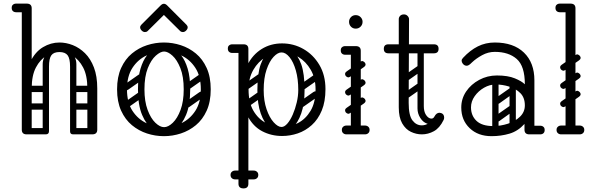

<svg xmlns="http://www.w3.org/2000/svg" viewBox="-20 -746 3285 1066"><path d="M121 -249V-255Q121 -346 148 -402Q175 -458 218.5 -484Q262 -510 310 -510Q347 -510 384 -495.5Q421 -481 452 -450.5Q483 -420 501.5 -371.5Q520 -323 520 -255H465Q465 -327 441.5 -371.5Q418 -416 382.5 -436.5Q347 -457 310 -457Q274 -457 238.5 -436.5Q203 -416 179.5 -371.5Q156 -327 156 -255V-249ZM128 0Q101 0 101 -26V-700Q101 -726 128 -726Q156 -726 156 -700V-26Q156 0 128 0ZM492 0Q465 0 465 -26V-255Q465 -281 492 -281Q520 -281 520 -255V-26Q520 0 492 0ZM70 -678Q58 -678 51 -685Q45 -691 45 -702Q45 -714 51 -719Q58 -726 70 -726H121Q132 -726 138 -724.5Q144 -723 145 -721Q149 -717 152 -712Q155 -707 155 -702Q153 -689 146 -685Q142 -678 121 -678ZM234 0Q217 0 217 -17V-379Q217 -396 234 -396Q252 -396 252 -380V-18Q252 0 234 0ZM386 0Q369 0 369 -17V-379Q369 -396 386 -396Q404 -396 404 -380V-18Q404 0 386 0ZM310 -457Q278 -457 265 -439Q252 -421 252 -376V-281H217V-389Q217 -427 244.5 -451.5Q272 -476 321 -476ZM310 -457 300 -476Q350 -476 377 -451.5Q404 -427 404 -389V-281H369V-376Q369 -421 355.5 -439Q342 -457 310 -457ZM112 -17Q112 -35 130 -35H233Q251 -35 251 -17Q251 0 232 0H129Q112 0 112 -17ZM371 -17Q371 -35 389 -35H492Q510 -35 510 -17Q510 0 491 0H388Q371 0 371 -17ZM141 -235Q123 -235 123 -252Q123 -258 126.5 -264Q130 -270 140 -270H234Q252 -270 252 -253Q252 -246 248 -240.5Q244 -235 235 -235ZM141 -137Q123 -137 123 -154Q123 -160 126.5 -166Q130 -172 140 -172H234Q252 -172 252 -155Q252 -148 248 -142.5Q244 -137 235 -137ZM388 -235Q370 -235 370 -252Q370 -258 373.5 -264Q377 -270 387 -270H481Q499 -270 499 -253Q499 -246 495 -240.5Q491 -235 482 -235ZM388 -137Q370 -137 370 -154Q370 -160 373.5 -166Q377 -172 387 -172H481Q499 -172 499 -155Q499 -148 495 -142.5Q491 -137 482 -137Z M890 10Q842 10 796 -5Q750 -20 712.5 -51Q675 -82 652.5 -131.5Q630 -181 630 -250Q630 -319 652.5 -368.5Q675 -418 712.5 -449Q750 -480 796 -495Q842 -510 890 -510Q938 -510 984 -495Q1030 -480 1067.5 -449Q1105 -418 1127.5 -368.5Q1150 -319 1150 -250Q1150 -181 1127.5 -131.5Q1105 -82 1067.5 -51Q1030 -20 984 -5Q938 10 890 10ZM890 -40Q940 -40 987 -62Q1034 -84 1064.5 -130.5Q1095 -177 1095 -250Q1095 -323 1064.5 -369.5Q1034 -416 987 -438Q940 -460 890 -460Q841 -460 793.5 -438Q746 -416 715.5 -369.5Q685 -323 685 -250Q685 -177 715.5 -130.5Q746 -84 793.5 -62Q841 -40 890 -40ZM891 -4Q860 -4 826 -29Q792 -54 769 -108Q746 -162 746 -250Q746 -318 760 -364.5Q774 -411 796 -438.5Q818 -466 843.5 -478Q869 -490 891 -490V-460Q871 -460 845 -437Q819 -414 800.5 -367.5Q782 -321 782 -250Q782 -183 799.5 -136Q817 -89 842.5 -64.5Q868 -40 891 -40ZM891 -4V-40Q914 -40 939.5 -64.5Q965 -89 982.5 -136Q1000 -183 1000 -250Q1000 -321 981.5 -367.5Q963 -414 937.5 -437Q912 -460 891 -460V-490Q914 -490 939 -478Q964 -466 986 -438.5Q1008 -411 1022 -364.5Q1036 -318 1036 -250Q1036 -162 1013 -108Q990 -54 956.5 -29Q923 -4 891 -4ZM693 -249Q678 -238 669 -252Q665 -257 664.5 -264Q664 -271 672 -277L749 -331Q764 -341 774 -327Q778 -321 777.5 -314.5Q777 -308 770 -303ZM695 -152Q680 -141 671 -155Q667 -160 666.5 -167Q666 -174 674 -180L751 -234Q766 -244 776 -230Q780 -224 779.5 -217.5Q779 -211 772 -206ZM1029 -249Q1014 -238 1005 -252Q1001 -257 1000.5 -264Q1000 -271 1008 -277L1085 -331Q1100 -341 1110 -327Q1114 -321 1113.5 -314.5Q1113 -308 1106 -303ZM1031 -152Q1016 -141 1007 -155Q1003 -160 1002.5 -167Q1002 -174 1010 -180L1087 -234Q1102 -244 1112 -230Q1116 -224 1115.5 -217.5Q1115 -211 1108 -206ZM800 -574Q794 -568 785 -568Q775 -568 767 -576Q758 -585 758 -594Q758 -602 765 -609L872 -716Q881 -725 890 -725Q899 -725 908 -716L1015 -609Q1022 -602 1022 -594Q1022 -585 1013 -576Q1005 -568 995 -568Q986 -568 980 -574L890 -663Z M1546 -505Q1610 -505 1664.5 -474Q1719 -443 1753 -386Q1787 -329 1787 -251Q1787 -182 1766.5 -132.5Q1746 -83 1711 -51.5Q1676 -20 1633.5 -5.5Q1591 9 1546 9Q1486 9 1435.5 -17.5Q1385 -44 1355 -101.5Q1325 -159 1325 -251Q1325 -329 1354 -386Q1383 -443 1433 -474Q1483 -505 1546 -505ZM1546 -455Q1498 -455 1455.5 -429.5Q1413 -404 1386.5 -358Q1360 -312 1360 -250Q1360 -177 1387 -131Q1414 -85 1457 -63Q1500 -41 1546 -41Q1592 -41 1634.5 -63Q1677 -85 1704.5 -131Q1732 -177 1732 -250Q1732 -312 1705.5 -358Q1679 -404 1637 -429.5Q1595 -455 1546 -455ZM1332 -500Q1359 -500 1359 -474V274Q1359 300 1332 300Q1304 300 1304 274V-474Q1304 -500 1332 -500ZM1355 -476Q1353 -463 1346 -459Q1342 -452 1321 -452H1270Q1258 -452 1251 -459Q1245 -465 1245 -476Q1245 -488 1251 -493Q1258 -500 1270 -500H1321Q1332 -500 1338 -498.5Q1344 -497 1345 -495Q1349 -491 1352 -486Q1355 -481 1355 -476ZM1540 -7Q1506 -9 1476 -36.5Q1446 -64 1427.5 -116.5Q1409 -169 1409 -245Q1409 -338 1427.5 -389Q1446 -440 1476 -460.5Q1506 -481 1540 -481L1543 -455Q1522 -455 1499 -430.5Q1476 -406 1460 -359.5Q1444 -313 1444 -246Q1444 -186 1460 -139.5Q1476 -93 1499.5 -67Q1523 -41 1543 -41ZM1540 -7 1543 -41Q1559 -41 1575.5 -60Q1592 -79 1605.5 -110Q1619 -141 1627.5 -177Q1636 -213 1636 -246Q1636 -308 1622.5 -355Q1609 -402 1587.5 -428.5Q1566 -455 1543 -455L1540 -481Q1574 -481 1604 -460.5Q1634 -440 1652.5 -389Q1671 -338 1671 -245Q1671 -169 1652.5 -116.5Q1634 -64 1604 -36.5Q1574 -9 1540 -7ZM1260 225Q1260 214 1267 208Q1274 201 1286 201H1335Q1347 201 1354 207Q1361 214 1361 225Q1361 237 1354 244Q1347 250 1335 250H1286Q1274 250 1267 243Q1260 237 1260 225ZM1414 225Q1414 237 1407 243Q1400 250 1388 250H1339Q1328 250 1320 244Q1313 237 1313 225Q1313 214 1320 207Q1328 201 1339 201H1388Q1400 201 1407 208Q1414 214 1414 225ZM1356 -250Q1341 -239 1332 -253Q1328 -258 1327.5 -265Q1327 -272 1335 -278L1412 -332Q1427 -342 1437 -328Q1441 -322 1440.5 -315.5Q1440 -309 1433 -304ZM1358 -153Q1343 -142 1334 -156Q1330 -161 1329.5 -168Q1329 -175 1337 -181L1414 -235Q1429 -245 1439 -231Q1443 -225 1442.5 -218.5Q1442 -212 1435 -207ZM1670 -250Q1655 -239 1646 -253Q1642 -258 1641.5 -265Q1641 -272 1649 -278L1726 -332Q1741 -342 1751 -328Q1755 -322 1754.5 -315.5Q1754 -309 1747 -304ZM1664 -153Q1649 -142 1640 -156Q1636 -161 1635.5 -168Q1635 -175 1643 -181L1720 -235Q1735 -245 1745 -231Q1749 -225 1748.5 -218.5Q1748 -212 1741 -207Z M1955 0Q1928 0 1928 -26V-464Q1928 -490 1955 -490Q1983 -490 1983 -464V-26Q1983 0 1955 0ZM1897 -442Q1885 -442 1878 -449Q1872 -455 1872 -466Q1872 -478 1878 -483Q1885 -490 1897 -490H1948Q1959 -490 1965 -488.5Q1971 -487 1972 -485Q1976 -481 1979 -476Q1982 -471 1982 -466Q1980 -453 1973 -449Q1969 -442 1948 -442ZM1955 -587Q1939 -587 1928.5 -598Q1918 -609 1918 -625Q1918 -640 1928.5 -651Q1939 -662 1955 -662Q1971 -662 1982 -651Q1993 -640 1993 -625Q1993 -609 1982 -598Q1971 -587 1955 -587ZM1878 -25Q1878 -36 1885 -42Q1892 -49 1904 -49H1953Q1965 -49 1972 -43Q1979 -36 1979 -25Q1979 -13 1972 -6Q1965 0 1953 0H1904Q1892 0 1885 -7Q1878 -13 1878 -25ZM2032 -25Q2032 -13 2025 -7Q2018 0 2006 0H1957Q1946 0 1938 -6Q1931 -13 1931 -25Q1931 -36 1938 -43Q1946 -49 1957 -49H2006Q2018 -49 2025 -42Q2032 -36 2032 -25ZM1924 -320Q1917 -315 1910.5 -317Q1904 -319 1899 -325Q1895 -332 1896 -338Q1897 -344 1904 -349L1981 -403Q1989 -409 1995.5 -406Q2002 -403 2006 -398Q2011 -391 2009.5 -385Q2008 -379 2001 -374ZM1924 -118Q1917 -113 1910.5 -115Q1904 -117 1899 -123Q1895 -130 1896 -136Q1897 -142 1904 -147L1981 -201Q1989 -207 1995.5 -204Q2002 -201 2006 -196Q2011 -189 2009.5 -183Q2008 -177 2001 -172ZM1924 -219Q1917 -214 1910.5 -216Q1904 -218 1899 -224Q1895 -231 1896 -237Q1897 -243 1904 -248L1981 -302Q1989 -308 1995.5 -305Q2002 -302 2006 -297Q2011 -290 2009.5 -284Q2008 -278 2001 -273Z M2322 0Q2291 0 2261.5 -14Q2232 -28 2213 -61Q2194 -94 2194 -150V-640Q2194 -650 2201.5 -658Q2209 -666 2223 -666Q2235 -666 2243 -657.5Q2251 -649 2251 -640Q2251 -572 2250.5 -516Q2250 -460 2250 -407.5Q2250 -355 2249.5 -299Q2249 -243 2249 -175Q2249 -105 2270 -77.5Q2291 -50 2322 -50Q2342 -50 2360.5 -62Q2379 -74 2392 -99Q2403 -120 2420 -120Q2424 -120 2430 -118Q2446 -112 2446 -93Q2446 -86 2443 -80Q2421 -35 2389 -17.5Q2357 0 2322 0ZM2137 -450Q2111 -450 2111 -475Q2111 -500 2137 -500H2389Q2415 -500 2415 -475Q2415 -450 2389 -450ZM2316 -485Q2333 -485 2333 -468V-154Q2333 -137 2316 -137Q2298 -137 2298 -153V-467Q2298 -485 2316 -485ZM2392 -99V-73Q2372 -52 2350 -60Q2328 -68 2313 -92Q2298 -116 2298 -144V-252H2333V-157Q2333 -127 2344.5 -109Q2356 -91 2370.5 -88Q2385 -85 2392 -99ZM2245 -299Q2230 -288 2221 -302Q2217 -307 2216.5 -314Q2216 -321 2224 -327L2301 -381Q2316 -391 2326 -377Q2330 -371 2329.5 -364.5Q2329 -358 2322 -353ZM2243 -200Q2228 -189 2219 -203Q2215 -208 2214.5 -215Q2214 -222 2222 -228L2299 -282Q2314 -292 2324 -278Q2328 -272 2327.5 -265.5Q2327 -259 2320 -254Z M2894 -24Q2894 -29 2897 -34Q2900 -39 2904 -43Q2906 -45 2911.5 -46.5Q2917 -48 2928 -48H2979Q2991 -48 2998 -41Q3004 -36 3004 -24Q3004 -13 2998 -7Q2991 0 2979 0H2928Q2907 0 2903 -7Q2896 -11 2894 -24ZM2709 10Q2634 10 2587.5 -34.5Q2541 -79 2541 -149Q2541 -198 2568 -238Q2595 -278 2640.5 -302.5Q2686 -327 2739 -327Q2800 -327 2838.5 -311Q2877 -295 2894 -278Q2894 -379 2849 -418.5Q2804 -458 2727 -458Q2690 -458 2656.5 -439.5Q2623 -421 2601 -400Q2590 -389 2583.5 -385Q2577 -381 2571 -381Q2558 -381 2549 -393Q2543 -401 2543 -409Q2543 -417 2551 -425Q2590 -467 2633 -488.5Q2676 -510 2727 -510Q2831 -510 2889 -454Q2947 -398 2947 -300V-26Q2947 0 2919 0Q2892 0 2892 -26V-58Q2856 -18 2809 -4Q2762 10 2709 10ZM2719 -46Q2759 -46 2799.5 -59Q2840 -72 2867 -98Q2894 -124 2894 -161Q2894 -204 2869 -229Q2844 -254 2806.5 -265.5Q2769 -277 2732 -277Q2699 -277 2667.5 -259Q2636 -241 2615.5 -212Q2595 -183 2595 -150Q2595 -104 2625.5 -75Q2656 -46 2719 -46ZM2726 -78Q2716 -93 2730 -102L2807 -156Q2822 -166 2831 -152Q2842 -137 2828 -128L2751 -73Q2745 -69 2738 -70Q2731 -71 2726 -78ZM2726 -176Q2716 -191 2730 -200L2807 -254Q2822 -264 2831 -250Q2842 -235 2828 -226L2751 -171Q2745 -167 2738 -168Q2731 -169 2726 -176ZM2826 -17Q2809 -17 2809 -34V-287Q2809 -304 2826 -304Q2844 -304 2844 -288V-35Q2844 -17 2826 -17ZM2730 -17Q2713 -17 2713 -34V-287Q2713 -304 2730 -304Q2748 -304 2748 -288V-35Q2748 -17 2730 -17Z M3147 0Q3120 0 3120 -26V-700Q3120 -726 3147 -726Q3175 -726 3175 -700V-26Q3175 0 3147 0ZM3174 -702Q3172 -689 3165 -685Q3161 -678 3140 -678H3089Q3077 -678 3070 -685Q3064 -691 3064 -702Q3064 -714 3070 -719Q3077 -726 3089 -726H3140Q3151 -726 3157 -724.5Q3163 -723 3164 -721Q3168 -717 3171 -712Q3174 -707 3174 -702ZM3070 -25Q3070 -36 3077 -42Q3084 -49 3096 -49H3145Q3157 -49 3164 -43Q3171 -36 3171 -25Q3171 -13 3164 -6Q3157 0 3145 0H3096Q3084 0 3077 -7Q3070 -13 3070 -25ZM3224 -25Q3224 -13 3217 -7Q3210 0 3198 0H3149Q3138 0 3130 -6Q3123 -13 3123 -25Q3123 -36 3130 -43Q3138 -49 3149 -49H3198Q3210 -49 3217 -42Q3224 -36 3224 -25ZM3118 -357Q3111 -352 3104.5 -354Q3098 -356 3093 -362Q3089 -369 3090 -375Q3091 -381 3098 -386L3175 -440Q3183 -446 3189.5 -443Q3196 -440 3200 -435Q3205 -428 3203.5 -422Q3202 -416 3195 -411ZM3118 -155Q3111 -150 3104.5 -152Q3098 -154 3093 -160Q3089 -167 3090 -173Q3091 -179 3098 -184L3175 -238Q3183 -244 3189.5 -241Q3196 -238 3200 -233Q3205 -226 3203.5 -220Q3202 -214 3195 -209ZM3118 -256Q3111 -251 3104.5 -253Q3098 -255 3093 -261Q3089 -268 3090 -274Q3091 -280 3098 -285L3175 -339Q3183 -345 3189.5 -342Q3196 -339 3200 -334Q3205 -327 3203.5 -321Q3202 -315 3195 -310Z"/></svg>

Font: Nsibidi Libre Uzo
Style: Regular
Weight: 400
Designer: Oluwaseun Badejo
Version: Version 1.021